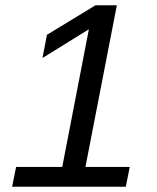

<svg xmlns="http://www.w3.org/2000/svg" viewBox="-20 -708 596 728"><path d="M26 0 41 -75H216L317 -597L141 -488L158 -576L342 -688H423L304 -75H472L457 0Z"/></svg>

Font: Libra Sans Modern
Style: Italic
Weight: 400
Italic angle: -12°
Foundry: Stefan Peev, Context Ltd
Version: Version 1.000